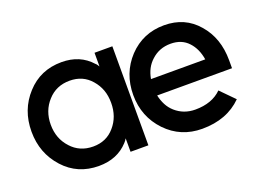

<svg xmlns="http://www.w3.org/2000/svg" viewBox="-83 -705 1236 911"><g transform="rotate(-20 534.5 -249.0)"><path d="M446 -500V-431Q443 -435 440 -440Q437 -445 432 -449Q376 -512 283 -512Q176 -512 107 -436Q37 -360 37 -250Q37 -141 107 -64Q176 12 283 12Q376 12 432 -49Q436 -53 439.5 -58Q443 -63 446 -68V0H536V-500ZM289 -416Q356 -416 397 -368Q418 -344 428.5 -315Q439 -286 439 -250Q439 -215 428.5 -185.5Q418 -156 397 -132Q356 -84 289 -84Q221 -84 178 -132Q134 -180 134 -250Q134 -320 178 -368Q221 -416 289 -416ZM1034 -208V-248Q1034 -361 969 -435Q905 -510 800 -510Q693 -510 621 -434Q550 -358 550 -248Q550 -139 623 -62Q696 14 804 14Q929 14 1005 -62L937 -131Q889 -83 804 -83Q746 -83 704 -120Q685 -137 673.5 -159Q662 -181 656 -208ZM799 -417Q855 -417 888 -381Q920 -347 929 -291H655Q660 -319 671.5 -341Q683 -363 702 -380Q742 -417 799 -417Z"/></g></svg>

Font: Unageo
Style: Medium
Weight: 500
Designer: Richard Sepsi
Foundry: Richard Sepsi
Version: Version 2.000